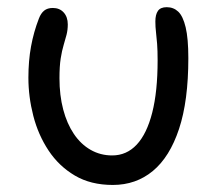

<svg xmlns="http://www.w3.org/2000/svg" viewBox="-20 -515 618 545"><path d="M300.2 10Q237.6 10 192.4 -16.7Q147.2 -43.4 117.8 -87.8Q88.4 -132.2 74.5 -186.3Q60.6 -240.4 60.6 -294.4Q60.6 -342.2 68.1 -383.2Q75.6 -424.2 90.4 -462.4Q96 -477.2 105.3 -484.8Q114.6 -492.4 130 -492.4Q149.2 -492.4 160.8 -479.6Q172.4 -466.8 172.4 -445.8Q172.4 -430 168.9 -416.4Q165.4 -402.8 160.6 -387Q155.8 -371.2 152.3 -349.1Q148.8 -327 148.8 -293Q148.8 -244.4 159.4 -204.2Q170 -164 189.7 -134.8Q209.4 -105.6 237.2 -89.7Q265 -73.8 298.4 -73.8Q339.4 -73.8 368.1 -104.5Q396.8 -135.2 412.1 -195.3Q427.4 -255.4 427.4 -343.6Q427.4 -371.6 426 -390.4Q424.6 -409.2 422.8 -423.7Q421 -438.2 421 -454.2Q421 -473.6 428.3 -484.1Q435.6 -494.6 453.2 -494.6Q472.6 -494.6 486 -481.9Q499.4 -469.2 507 -437.5Q514.6 -405.8 514.6 -349.8Q514.6 -228.6 488.2 -149Q461.8 -69.4 413.9 -29.7Q366 10 300.2 10Z"/></svg>

Font: Shantell Sans Light
Style: Regular
Weight: 300
Designer: Stephen Nixon, Anya Danilova, Shantell Martin
Foundry: Arrow Type
Version: Version 1.011;[c5ecc13dd]